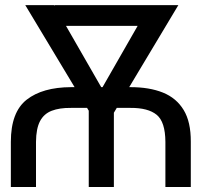

<svg xmlns="http://www.w3.org/2000/svg" viewBox="-20 -748 806 768"><path d="M124 0H23.4V-180.7Q23.4 -299.8 86.9 -349.4Q150.4 -398.9 263.7 -399.4H502Q577.6 -399.4 631.6 -377.7Q685.5 -356 714.6 -308.1Q743.7 -260.3 743.2 -180.7V0H641.6V-180.7Q641.1 -260.7 606.7 -288.8Q572.3 -316.9 502 -316.4H263.7Q217.8 -316.9 186.8 -304.9Q155.8 -293 140.1 -263.4Q124.5 -233.9 124 -180.7ZM582 -727.5V-644.5H198.2V-727.5ZM351.6 -332 578.1 -727.5H693.4L433.6 -293.9H370.1ZM196.3 -727.5 425.8 -328.1 404.3 -293.9H341.8L81.1 -727.5ZM435.5 -383.8V0H335V-383.8Z"/></svg>

Font: Inter Tight
Style: Regular
Weight: 400
Designer: Rasmus Andersson
Foundry: rsms
Version: Version 3.002